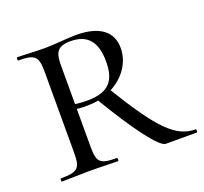

<svg xmlns="http://www.w3.org/2000/svg" viewBox="-90 -576 724 680"><g transform="rotate(-20 272.5 -235.5)"><path d="M543 -12C469 -12 416 -67 307 -245C358 -272 392 -319 392 -374C392 -437 345 -471 259 -471C225 -471 176 -465 140 -465C103 -465 65 -468 36 -468C33 -468 33 -456 36 -456C99 -456 110 -444 110 -387V-81C110 -23 99 -12 35 -12C32 -12 32 0 35 0C64 0 103 -2 140 -2C182 -2 217 0 246 0C249 0 249 -12 246 -12C182 -12 172 -23 172 -81V-224C185 -222 199 -222 211 -222C225 -222 239 -223 253 -226C336 -87 402 0 426 0H543C546 0 546 -12 543 -12ZM172 -242V-385C172 -433 179 -457 233 -457C296 -457 327 -421 327 -347C327 -281 305 -239 218 -239C198 -239 184 -240 172 -242Z"/></g></svg>

Font: Cormorant SC
Style: Regular
Weight: 400
Designer: Christian Thalmann (Catharsis Fonts)
Version: Version 1.000;PS 001.000;hotconv 1.0.70;makeotf.lib2.5.58329